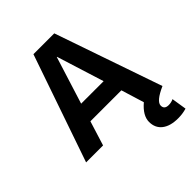

<svg xmlns="http://www.w3.org/2000/svg" viewBox="-259 -872 1232 1232"><g transform="rotate(-45 357.5 -256.0)"><path d="M263 -730H452L704 0Q607 43 607 81Q607 115 646 115Q670 115 690 105L706 207Q670 218 629 218Q558 218 519 187.5Q480 157 480 102Q480 45 546 -11L498 -167H217L165 0H11ZM459 -289 358 -611H356L255 -289Z"/></g></svg>

Font: Enso
Style: Bold
Weight: 700
Designer: Coji Morishita
Foundry: UNDERFOREST DESIGN
Version: Version 1.000